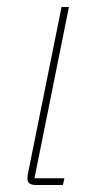

<svg xmlns="http://www.w3.org/2000/svg" viewBox="-20 -526 275 546"><path d="M159 0H81Q70 0 64 -4.5Q58 -9 58 -19Q58 -24 58.5 -27.5Q59 -31 60 -35L155 -506H176L78 -19H163Z"/></svg>

Font: IBM Plex Sans Thin
Style: Italic
Weight: 250
Italic angle: -11.31°
Designer: Mike Abbink, Paul van der Laan, Pieter van Rosmalen
Foundry: Bold Monday
Version: Version 3.201